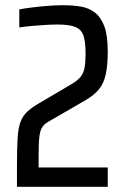

<svg xmlns="http://www.w3.org/2000/svg" viewBox="-20 -716 478 736"><path d="M45 0V-80Q45 -146 47.5 -186Q50 -226 58.5 -248.5Q67 -271 83 -286.5Q99 -302 126 -318L255 -394Q277 -407 288.5 -421Q300 -435 304 -455.5Q308 -476 308 -510Q308 -557 299.5 -580.5Q291 -604 268 -613Q245 -622 200 -622Q179 -622 156 -620.5Q133 -619 107.5 -617Q82 -615 54 -611V-680Q75 -684 103.5 -687.5Q132 -691 163 -693.5Q194 -696 221 -696Q258 -696 289 -691Q320 -686 343.5 -668Q367 -650 380 -615Q393 -580 393 -519Q393 -466 385.5 -431.5Q378 -397 360 -374.5Q342 -352 308 -332L168 -251Q151 -242 142.5 -229.5Q134 -217 131 -193Q128 -169 128 -120V-74H393V0Z"/></svg>

Font: Saira Condensed Medium
Style: Regular
Weight: 500
Width: 3
Designer: Hector Gatti with collaboration of the Omnibus-Type team
Foundry: Omnibus-Type
Version: Version 1.101